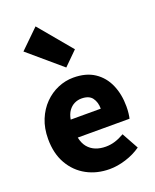

<svg xmlns="http://www.w3.org/2000/svg" viewBox="-173 -1051 942 1164"><g transform="rotate(-20 298.0 -469.5)"><path d="M330 14Q248 14 182.5 -21.5Q117 -57 78.5 -124Q40 -191 40 -285Q40 -354 62.5 -409Q85 -464 123.5 -503Q162 -542 210.5 -562.5Q259 -583 310 -583Q392 -583 446 -547Q500 -511 527 -449Q554 -387 554 -309Q554 -285 551.5 -264Q549 -243 546 -232H212Q220 -193 240 -169Q260 -145 289 -133.5Q318 -122 354 -122Q385 -122 414 -131Q443 -140 474 -158L533 -51Q489 -20 434.5 -3Q380 14 330 14ZM209 -349H403Q403 -391 382.5 -419Q362 -447 313 -447Q289 -447 267.5 -436.5Q246 -426 230.5 -404.5Q215 -383 209 -349ZM292 -655 81 -835 202 -953 379 -741Z"/></g></svg>

Font: Noto Sans SC Black
Style: Regular
Weight: 900
Designer: Ryoko NISHIZUKA  (kana, bopomofo & ideographs); Paul D. Hunt (Latin, Greek & Cyrillic); Sandoll Communications , Soo-you
Foundry: Adobe
Version: Version 2.004-H2;hotconv 1.0.118;makeotfexe 2.5.65603